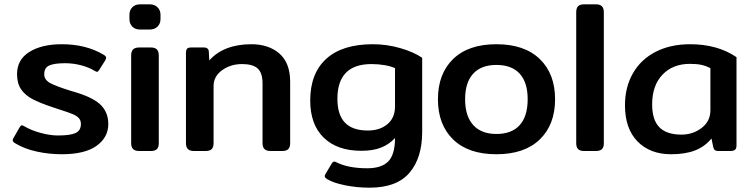

<svg xmlns="http://www.w3.org/2000/svg" viewBox="-20 -700 3493 890"><path d="M52 -35Q39 -42 39 -50Q39 -56 43 -61L71 -110Q76 -119 81 -119Q86 -119 94 -114Q124 -96 168 -84Q212 -72 249 -72Q306 -72 330.5 -83.5Q355 -95 355 -125Q355 -142 345.5 -152.5Q336 -163 317 -171Q298 -179 254 -193Q254 -193 221 -204Q164 -223 130 -241Q96 -259 77.5 -286.5Q59 -314 59 -356Q59 -424 116.5 -459.5Q174 -495 266 -495Q378 -495 459 -447Q472 -440 472 -432Q472 -427 467 -419L440 -376Q434 -367 430 -367Q426 -367 418 -372Q392 -388 355.5 -397.5Q319 -407 282 -407Q232 -407 208.5 -396.5Q185 -386 185 -356Q185 -330 212.5 -315Q240 -300 308 -279L341 -269Q419 -244 450.5 -210Q482 -176 482 -125Q482 -63 427.5 -24Q373 15 267 15Q207 15 150 2.5Q93 -10 52 -35Z M580 -611V-632Q580 -652 593 -666Q606 -680 630 -680H673Q697 -680 710.5 -666Q724 -652 724 -632V-611Q724 -591 710.5 -577Q697 -563 673 -563H630Q606 -563 593 -577Q580 -591 580 -611ZM588 -36V-443Q588 -462 597 -471Q606 -480 626 -480H678Q698 -480 707 -471Q716 -462 716 -443V-36Q716 -18 707.5 -9Q699 0 678 0H626Q606 0 597 -9Q588 -18 588 -36Z M842 -36V-453Q842 -468 847 -474Q852 -480 868 -480H925Q947 -480 948 -460L950 -420Q1018 -495 1145 -495Q1226 -495 1275.5 -451.5Q1325 -408 1325 -321V-36Q1325 -18 1316.5 -9Q1308 0 1288 0H1235Q1215 0 1206 -9Q1197 -18 1197 -36V-313Q1197 -362 1174.5 -382.5Q1152 -403 1102 -403Q1049 -403 1009.5 -374.5Q970 -346 970 -301V-36Q970 -18 961.5 -9Q953 0 932 0H880Q860 0 851 -9Q842 -18 842 -36Z M1496 130Q1480 121 1488 108L1517 59Q1523 49 1529 49Q1533 49 1539 52Q1594 80 1682 80Q1749 80 1780 48Q1811 16 1811 -60Q1783 -30 1745.5 -15.5Q1708 -1 1655 -1Q1543 -1 1480.5 -62Q1418 -123 1418 -234Q1418 -360 1492.5 -427.5Q1567 -495 1708 -495Q1773 -495 1835.5 -477Q1898 -459 1937 -432V-89Q1937 32 1878 101Q1819 170 1693 170Q1635 170 1580 159Q1525 148 1496 130ZM1811 -206V-384Q1792 -393 1763 -398Q1734 -403 1702 -403Q1544 -403 1544 -242Q1544 -168 1579 -131.5Q1614 -95 1685 -95Q1741 -95 1776 -124.5Q1811 -154 1811 -206Z M2010 -240Q2010 -358 2080.5 -426.5Q2151 -495 2281 -495Q2411 -495 2482 -426.5Q2553 -358 2553 -240Q2553 -122 2482 -53.5Q2411 15 2281 15Q2151 15 2080.5 -53.5Q2010 -122 2010 -240ZM2426 -240Q2426 -318 2389 -358.5Q2352 -399 2281 -399Q2211 -399 2173.5 -358.5Q2136 -318 2136 -240Q2136 -162 2173.5 -120.5Q2211 -79 2281 -79Q2352 -79 2389 -120Q2426 -161 2426 -240Z M2651 -36V-643Q2651 -662 2659.5 -671Q2668 -680 2688 -680H2741Q2761 -680 2770 -671Q2779 -662 2779 -643V-36Q2779 -18 2770.5 -9Q2762 0 2741 0H2688Q2668 0 2659.5 -9Q2651 -18 2651 -36Z M2877 -212Q2877 -296 2914 -360.5Q2951 -425 3019.5 -460Q3088 -495 3179 -495Q3306 -495 3394 -435V-27Q3394 -12 3387.5 -6Q3381 0 3365 0H3310Q3299 0 3293.5 -4.5Q3288 -9 3286 -19L3278 -58Q3247 -20 3201.5 -2.5Q3156 15 3091 15Q2993 15 2935 -44.5Q2877 -104 2877 -212ZM3273 -189V-384Q3252 -395 3230.5 -399.5Q3209 -404 3178 -404Q3099 -404 3051 -354Q3003 -304 3003 -216Q3003 -144 3036.5 -110Q3070 -76 3139 -76Q3192 -76 3232.5 -107Q3273 -138 3273 -189Z"/></svg>

Font: Mitr
Style: Regular
Weight: 400
Designer: Thanarat Vachiruckul
Foundry: Cadson Demak
Version: Version 1.003